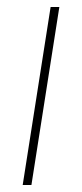

<svg xmlns="http://www.w3.org/2000/svg" viewBox="-20 -530 235 550"><path d="M45 0 125 -510H150L70 0Z"/></svg>

Font: MuseoModerno Thin
Style: Italic
Weight: 100
Italic angle: -9°
Designer: Pablo Cosgaya, Héctor Gatti, Marcela Romero, and the Authors of The MuseoModerno Project.
Foundry: Omnibus-Type Team
Version: Version 1.003